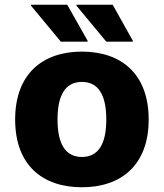

<svg xmlns="http://www.w3.org/2000/svg" viewBox="-20 -780 692 811"><path d="M237 -604H350V-608L264 -760H111V-756ZM429 -604H541V-608L456 -760H303V-756ZM44 -275C44 -82 160 11 326 11C491 11 608 -82 608 -275C608 -469 491 -562 326 -562C161 -562 44 -469 44 -275ZM223 -275C223 -380 257 -434 326 -434C395 -434 429 -380 429 -275C429 -171 395 -117 326 -117C257 -117 223 -171 223 -275Z"/></svg>

Font: Kufam Arabic Latin Roman Bold
Style: Regular
Weight: 700
Designer: Wael Morcos & Artur Schmal
Version: Version 1.200;PS 001.200;hotconv 1.0.88;makeotf.lib2.5.64775